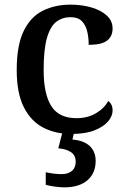

<svg xmlns="http://www.w3.org/2000/svg" viewBox="-20 -567 544 827"><path d="M287 10Q219 10 166 -17.5Q113 -45 82.5 -105.5Q52 -166 52 -265Q52 -373 82.5 -434.5Q113 -496 165.5 -521.5Q218 -547 283 -547Q332 -547 373.5 -535Q415 -523 440 -500Q465 -477 465 -444Q465 -422 454.5 -406Q444 -390 422 -382Q400 -374 362 -374Q362 -407 355 -434Q348 -461 331.5 -477Q315 -493 284 -493Q249 -493 223 -473.5Q197 -454 182.5 -404.5Q168 -355 168 -266Q168 -162 201 -110Q234 -58 309 -58Q357 -58 393 -79Q429 -100 446 -132Q455 -126 460 -115.5Q465 -105 465 -91Q465 -67 445.5 -44Q426 -21 387 -5.5Q348 10 287 10ZM257 240Q241 240 218 237Q195 234 177 229V175Q215 183 245 183Q274 183 290 169Q306 155 306 130Q306 101 284.5 87.5Q263 74 231 72L252 -9H302L292 34Q341 38 366.5 62Q392 86 392 126Q392 179 356.5 209.5Q321 240 257 240Z"/></svg>

Font: Noto Serif Khojki Medium
Style: Regular
Weight: 500
Version: Version 2.003